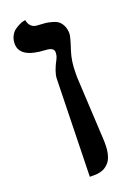

<svg xmlns="http://www.w3.org/2000/svg" viewBox="-147 -610 576 861"><g transform="rotate(-20 141.0 -179.5)"><path d="M125 200.2 136.2 -265.1Q137.7 -296.9 165 -347.2Q171.9 -360.4 171.9 -377.9Q171.9 -400.4 130.9 -401.9Q12.2 -407.7 12.2 -475.1Q12.2 -495.6 20.5 -511.7Q28.8 -527.8 40.8 -536.4Q52.7 -544.9 64.5 -550.5Q76.2 -556.2 84.5 -557.6L92.8 -559.1Q101.1 -518.1 139.2 -518.1Q161.6 -517.1 174.6 -515.6Q187.5 -514.2 205.8 -509Q224.1 -503.9 234.1 -495.6Q244.1 -487.3 251.5 -471.7Q258.8 -456.1 258.8 -434.1Q258.8 -420.4 238.8 -359.9Q224.1 -315.4 224.1 -257.8V-236.8L240.2 71.8V89.8Q240.2 111.8 236.1 129.6Q231.9 147.5 226.1 158.4Q220.2 169.4 210.9 177.7Q201.7 186 194.3 189.9Q187 193.8 176.8 196.5Q166.5 199.2 162.1 199.5Q157.7 199.7 150.9 200.2Z"/></g></svg>

Font: Linux Libertine G
Style: Semibold
Weight: 600
Designer: Philipp H. Poll
Foundry: Philipp H. Poll
Version: Version 5.1.1